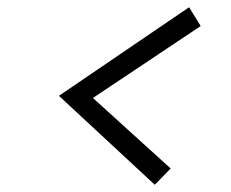

<svg xmlns="http://www.w3.org/2000/svg" viewBox="-20 -614 639 531"><path d="M408 -103 143 -349 503 -594 535 -542 237 -343 452 -148Z"/></svg>

Font: Red Hat Display
Style: Italic
Weight: 300
Italic angle: -12°
Designer: Pentagram, MCKL
Foundry: Pentagram, MCKL
Version: Version 1.023